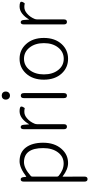

<svg xmlns="http://www.w3.org/2000/svg" viewBox="573 -1366 1031 2217"><g transform="rotate(-90 1088.5 -257.5)"><path d="M129 238Q100 238 100 202V-498Q100 -533 124 -534Q148 -536 152 -501L155 -473Q156 -468 160 -471Q260 -547 335 -547Q439 -547 494 -474Q549 -401 549 -275Q549 -143 478 -63Q412 13 314 13Q241 13 161 -49Q157 -52 157 -47L158 202Q158 238 129 238ZM309 -38Q388 -38 437.5 -103.5Q487 -169 487 -275Q487 -496 324 -496Q254 -496 166 -418Q158 -411 158 -400V-114Q158 -103 166 -96Q235 -38 309 -38Z M734 0Q705 0 705 -36V-497Q705 -533 729 -534Q753 -535 756 -500L761 -439Q761 -434 763 -438Q790 -486 829 -516.5Q868 -547 913 -547Q944 -547 958.5 -539.5Q973 -532 962 -508Q951 -484 941.5 -488Q932 -492 906 -492Q867 -492 832 -462Q790 -427 768 -372Q763 -358 763 -343V-36Q763 0 734 0Z M1093 0Q1064 0 1064 -36V-497Q1064 -533 1093 -533Q1122 -533 1122 -497V-36Q1122 0 1093 0ZM1093.5 -658Q1073 -658 1060 -671.5Q1047 -685 1047 -706.5Q1047 -728 1060 -740.5Q1073 -753 1093.5 -753Q1114 -753 1127 -740.5Q1140 -728 1140 -706.5Q1140 -685 1127 -671.5Q1114 -658 1093.5 -658Z M1349 -60Q1277 -138 1277 -266.5Q1277 -395 1349 -473Q1417 -547 1518 -547Q1619 -547 1687 -473Q1759 -395 1759 -266.5Q1759 -138 1687 -60Q1619 13 1518 13Q1417 13 1349 -60ZM1388.5 -101Q1439 -37 1518 -37Q1597 -37 1648 -101Q1699 -165 1699 -266Q1699 -367 1648 -431.5Q1597 -496 1518.5 -496Q1440 -496 1389 -431.5Q1338 -367 1338 -266Q1338 -165 1388.5 -101Z M1944 0Q1915 0 1915 -36V-497Q1915 -533 1939 -534Q1963 -535 1966 -500L1971 -439Q1971 -434 1973 -438Q2000 -486 2039 -516.5Q2078 -547 2123 -547Q2154 -547 2168.5 -539.5Q2183 -532 2172 -508Q2161 -484 2151.5 -488Q2142 -492 2116 -492Q2077 -492 2042 -462Q2000 -427 1978 -372Q1973 -358 1973 -343V-36Q1973 0 1944 0Z"/></g></svg>

Font: Resource Han Rounded KR Light
Style: Regular
Weight: 300
Designer: Cyano Hao (round all glyphs); Ryoko NISHIZUKA 西塚涼子 (kana, bopomofo & ideographs); Paul D. Hunt (Latin, Greek & Cyrillic)
Foundry: Cyano Hao
Version: 0.990